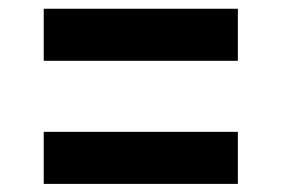

<svg xmlns="http://www.w3.org/2000/svg" viewBox="-20 -560 660 450"><path d="M82.5 -417.5H537.5V-539.5H82.5ZM82.5 -129H537.5V-251H82.5Z"/></svg>

Font: Monaspace Neon
Style: Bold
Weight: 700
Designer: Riley Cran & the Lettermatic Team
Foundry: Lettermatic
Version: Version 1.200 (Monaspace Neon)